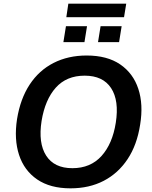

<svg xmlns="http://www.w3.org/2000/svg" viewBox="-20 -1018 827 1048"><path d="M73 -368Q91 -479 142 -556.5Q193 -634 272.5 -674.5Q352 -715 453 -715Q565 -715 636 -666.5Q707 -618 735 -533Q763 -448 745 -338Q728 -227 676.5 -149.5Q625 -72 546 -31Q467 10 365 10Q254 10 183 -38.5Q112 -87 84 -172.5Q56 -258 73 -368ZM207 -358Q188 -237 232 -168.5Q276 -100 375 -100Q474 -100 534 -166.5Q594 -233 612 -348Q631 -469 586.5 -537Q542 -605 442 -605Q343 -605 284.5 -539.5Q226 -474 207 -358ZM342 -924 353 -998H669L657 -924ZM326 -788 340 -875H455L441 -788ZM515 -788 529 -875H644L630 -788Z"/></svg>

Font: Mulish
Style: Bold Italic
Weight: 700
Italic angle: -9°
Designer: Vernon Adams
Foundry: Vernon Adams
Version: Version 3.603; ttfautohint (v1.8.3)